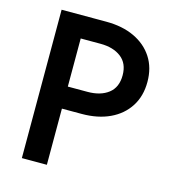

<svg xmlns="http://www.w3.org/2000/svg" viewBox="-105 -787 788 875"><g transform="rotate(15 289.0 -350.0)"><path d="M78 -700H289Q365 -700 421.5 -673.5Q478 -647 509.5 -598.5Q541 -550 541 -483Q541 -416 509.5 -367Q478 -318 421.5 -291.5Q365 -265 289 -265H196V0H78ZM289 -596H196V-369H289Q350 -369 387 -397.5Q424 -426 424 -483Q424 -539 387 -567.5Q350 -596 289 -596Z"/></g></svg>

Font: Jost* Medium
Style: Regular
Weight: 500
Version: Version 3.7